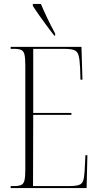

<svg xmlns="http://www.w3.org/2000/svg" viewBox="-20 -951 499 971"><path d="M34 0V-10H52Q76 -10 88 -16Q100 -22 104 -40Q108 -58 108 -95V-618Q108 -656 104 -674Q100 -692 88 -698Q76 -704 52 -704H34V-714H392L397 -548H387L385 -610Q383 -652 377 -672Q371 -692 354 -698Q337 -704 301 -704H148V-380H341V-370H148L147 -10H328Q363 -10 379 -15.5Q395 -21 400.5 -37Q406 -53 408 -86L412 -166H422L418 0ZM254 -771Q236 -794 215 -822.5Q194 -851 175.5 -877.5Q157 -904 146 -921V-931H187Q201 -897 218.5 -860.5Q236 -824 259 -781V-771Z"/></svg>

Font: Noto Serif Display ExtraCondensed ExtraLight
Style: Regular
Weight: 200
Width: 2
Designer: Monotype Design Team
Foundry: Monotype Imaging Inc.
Version: Version 2.009